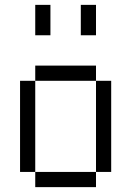

<svg xmlns="http://www.w3.org/2000/svg" viewBox="-20 -770 540 790"><path d="M125 -62.5V0H375V-62.5ZM125 -62.5Q125 -62.5 125 -437.5H62.5Q62.5 -437.5 62.5 -62.5ZM375 -62.5H437.5Q437.5 -62.5 437.5 -437.5H375Q375 -437.5 375 -62.5ZM125 -437.5H375V-500H125ZM125 -750Q125 -750 125 -625H187.5Q187.5 -625 187.5 -750ZM312.5 -750Q312.5 -750 312.5 -625H375Q375 -625 375 -750Z"/></svg>

Font: BFUnifontExMono
Style: Regular
Weight: 500
Version: Version 15.0.06